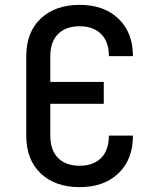

<svg xmlns="http://www.w3.org/2000/svg" viewBox="-20 -760 640 790"><path d="M308 10Q207 10 147.5 -46.5Q88 -103 88 -202V-529Q88 -627 147.5 -683.5Q207 -740 308 -740Q408 -740 467.5 -683Q527 -626 527 -529H428Q428 -588 396 -620Q364 -652 308 -652Q251 -652 219 -620Q187 -588 187 -529V-423H407V-333H187V-202Q187 -142 219 -110Q251 -78 308 -78Q364 -78 396 -110Q428 -142 428 -202H527Q527 -104 467.5 -47Q408 10 308 10Z"/></svg>

Font: JetBrains Mono NL Medium
Style: Regular
Weight: 500
Monospace: yes
Designer: Philipp Nurullin, Konstantin Bulenkov
Foundry: JetBrains
Version: Version 2.305; ttfautohint (v1.8.4.7-5d5b)